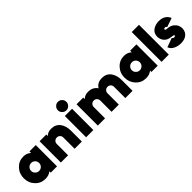

<svg xmlns="http://www.w3.org/2000/svg" viewBox="240 -1963 3189 3189"><g transform="rotate(-45 1835.0 -368.0)"><path d="M403 -500V-462Q401 -464 398.5 -466.5Q396 -469 393 -471Q342 -512 270 -512Q163 -512 92 -436Q20 -360 20 -250Q20 -140 92 -64Q163 12 270 12Q343 12 392 -24Q395 -26 397.5 -28.5Q400 -31 403 -33V0H551V-500ZM287 -344Q326 -344 354 -317Q367 -303 374 -286.5Q381 -270 381 -250Q381 -231 374 -214Q367 -197 354 -184Q326 -156 287 -156Q248 -156 221 -184Q193 -211 193 -250Q193 -289 221 -317Q248 -344 287 -344Z M1134 0V-256Q1134 -312 1120 -358.5Q1106 -405 1079 -441Q1023 -512 924 -512Q859 -512 817 -480Q812 -476 807.5 -472Q803 -468 799 -463V-500H641V0H811V-264Q811 -299 833 -320Q855 -342 888 -342Q920 -342 942 -320Q964 -299 964 -264V0Z M1234 0H1404V-500H1234ZM1419 -648Q1419 -689 1390 -719Q1360 -748 1319 -748Q1278 -748 1249 -719Q1219 -689 1219 -648Q1219 -607 1249 -578Q1278 -548 1319 -548Q1360 -548 1390 -578Q1419 -607 1419 -648Z M2325 0V-256Q2325 -312 2311 -358.5Q2297 -405 2270 -441Q2214 -512 2115 -512Q2016 -512 1964 -441Q1962 -438 1959.5 -435Q1957 -432 1955 -428Q1953 -431 1951 -434.5Q1949 -438 1947 -441Q1891 -512 1792 -512Q1720 -512 1676 -472Q1674 -470 1671.5 -468Q1669 -466 1667 -463V-500H1509V0H1679V-264Q1679 -299 1701 -320Q1723 -342 1756 -342Q1788 -342 1810 -320Q1832 -299 1832 -264V0H2002V-264Q2002 -299 2024 -320Q2046 -342 2079 -342Q2111 -342 2133 -320Q2155 -299 2155 -264V0Z M2768 -500V-462Q2766 -464 2763.5 -466.5Q2761 -469 2758 -471Q2707 -512 2635 -512Q2528 -512 2457 -436Q2385 -360 2385 -250Q2385 -140 2457 -64Q2528 12 2635 12Q2708 12 2757 -24Q2760 -26 2762.5 -28.5Q2765 -31 2768 -33V0H2916V-500ZM2652 -344Q2691 -344 2719 -317Q2732 -303 2739 -286.5Q2746 -270 2746 -250Q2746 -231 2739 -214Q2732 -197 2719 -184Q2691 -156 2652 -156Q2613 -156 2586 -184Q2558 -211 2558 -250Q2558 -289 2586 -317Q2613 -344 2652 -344Z M3006 -700V0H3176V-700Z M3640 -397Q3616 -453 3570 -482Q3521 -513 3446 -512Q3368 -511 3309 -469Q3250 -426 3250 -345Q3251 -284 3287 -239Q3304 -216 3330.5 -201.5Q3357 -187 3391 -181Q3394 -180 3398.5 -179.5Q3403 -179 3409 -179Q3469 -173 3471 -158Q3472 -149 3465 -144Q3458 -139 3441 -139Q3417 -139 3407 -161L3246 -103Q3266 -46 3323 -18Q3380 11 3449 12Q3531 12 3578 -20Q3644 -65 3645 -149Q3645 -231 3581 -283Q3545 -312 3492 -321Q3490 -321 3483.5 -322Q3477 -323 3466 -323Q3423 -326 3421 -343Q3420 -352 3428 -358Q3436 -364 3449 -364Q3460 -364 3468 -359Q3476 -353 3481 -342Z"/></g></svg>

Font: Unageo
Style: Black
Weight: 900
Designer: Richard Sepsi
Foundry: Richard Sepsi
Version: Version 2.000